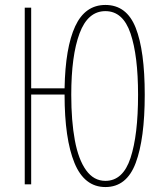

<svg xmlns="http://www.w3.org/2000/svg" viewBox="-20 -745 640 776"><path d="M80 0V-714H106V-388H241Q244 -553 284 -639Q324 -725 406 -725Q492 -725 528.5 -632.5Q565 -540 565 -362Q565 -184 528.5 -86.5Q492 11 406 11Q321 11 281 -86.5Q241 -184 241 -362V-363H106V0ZM406 -14Q477 -14 507.5 -106.5Q538 -199 538 -362Q538 -520 507.5 -610Q477 -700 406 -700Q335 -700 301.5 -610Q268 -520 268 -362Q268 -256 282.5 -178Q297 -100 328 -57Q359 -14 406 -14Z"/></svg>

Font: Noto Sans Mono Thin
Style: Regular
Weight: 100
Designer: Monotype Design Team
Foundry: Monotype Imaging Inc.
Version: Version 2.014